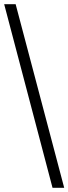

<svg xmlns="http://www.w3.org/2000/svg" viewBox="-20 -780 328 921"><path d="M232 121 0 -760H55L288 121Z"/></svg>

Font: Noto Serif Khojki
Style: Regular
Weight: 400
Designer: Juan Bruce
Version: Version 2.002